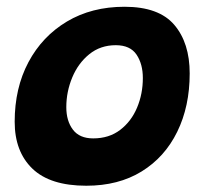

<svg xmlns="http://www.w3.org/2000/svg" viewBox="-20 -552 626 582"><path d="M241.5 11Q132 11 78.2 -40.8Q24.5 -92.5 24.5 -183Q24.5 -285 66.2 -363.5Q108 -442 183 -486.8Q258 -531.5 357.5 -531.5Q461.5 -531.5 508.2 -476.8Q555 -422 555 -329.5Q555 -229.5 517.2 -152.5Q479.5 -75.5 409.2 -32.2Q339 11 241.5 11ZM262.5 -132.5Q310.5 -132.5 344.2 -158.2Q378 -184 395.5 -225.8Q413 -267.5 413 -315.5Q413 -358 393.8 -386.5Q374.5 -415 331 -415Q284.5 -415 250.8 -387.8Q217 -360.5 199 -317.2Q181 -274 181 -227Q181 -185.5 201 -159Q221 -132.5 262.5 -132.5Z"/></svg>

Font: Grandstander
Style: Bold Italic
Weight: 700
Italic angle: -15°
Designer: Tyler Finck
Foundry: Etcetera Type Co
Version: Version 1.200; ttfautohint (v1.8.3)